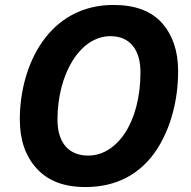

<svg xmlns="http://www.w3.org/2000/svg" viewBox="-20 -745 770 775"><path d="M325 10C456 10 549 -47 610 -137C670 -227 699 -342 699 -458C699 -539 677 -603 634 -652C590 -701 525 -725 438 -725C178 -725 60 -485 60 -262C60 -180 83 -114 128 -65C173 -15 238 10 325 10ZM336 -117C259 -117 212 -167 212 -262C212 -445 302 -599 426 -599C506 -599 547 -542 547 -454C547 -250 452 -117 336 -117Z"/></svg>

Font: BC Sans
Style: Bold Italic
Weight: 700
Italic angle: -12°
Designer: Monotype Design Team
Province of B.C.
Foundry: Monotype Imaging Inc.
Version: Version 2.000;GOOG;noto-source:20170915:90ef993387c0